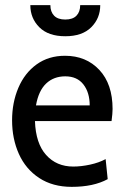

<svg xmlns="http://www.w3.org/2000/svg" viewBox="-20 -717 479 747"><path d="M27 -249Q27 -318 51.5 -375.5Q76 -433 122.5 -466.5Q169 -500 233 -500Q315 -500 366.5 -445Q418 -390 418 -293Q418 -276 414 -246H116Q119 -159 159.5 -114Q200 -69 265 -69Q296 -69 330.5 -76.5Q365 -84 391 -98L399 -20Q344 10 259 10Q185 10 132.5 -24.5Q80 -59 53.5 -118Q27 -177 27 -249ZM329 -307Q329 -357 304.5 -388.5Q280 -420 234 -420Q189 -420 159.5 -392Q130 -364 120 -307ZM98 -697H176Q176 -671 190.5 -656Q205 -641 234 -641Q263 -641 277.5 -656Q292 -671 292 -697H370Q370 -646 335 -611Q300 -576 234 -576Q168 -576 133 -611Q98 -646 98 -697Z"/></svg>

Font: Cabin Condensed
Style: Regular
Weight: 400
Width: 3
Designer: Pablo Impallari
Foundry: Pablo Impallari. http://www.impallari.com Igino Marini. http://www.ikern.com
Version: Version 2.200